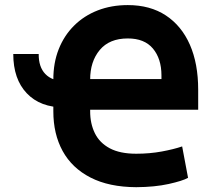

<svg xmlns="http://www.w3.org/2000/svg" viewBox="-20 -739 848 770"><path d="M33.2 -522.5H135.2Q134.7 -470.4 161.7 -442.3Q188.8 -414.3 237.3 -414.1V-308.2Q141.6 -307.9 87.4 -364.9Q33.2 -422 33.2 -522.5ZM526.4 11.7Q417.3 11.2 343.1 -26.9Q268.8 -64.9 231.2 -133.4Q193.7 -202 193.9 -293V-419.5Q193.7 -486.7 215.4 -541.6Q237.1 -596.5 277.1 -636.2Q317.1 -676 371.9 -697.3Q426.7 -718.6 492.6 -718.6Q582.1 -718.6 645.1 -677.1Q708.1 -635.6 741.5 -559.7Q774.8 -483.8 774.8 -379.3V-298.8H305.7V-421.9H627.5V-437.5Q627.2 -503.9 593.2 -544.4Q559.2 -584.9 492.6 -584.8Q418.7 -584.9 380 -538.5Q341.4 -492.1 341.6 -419.5V-293Q341.4 -243.5 360.4 -204.8Q379.3 -166.2 420.2 -144.3Q461.1 -122.5 526.4 -122.5Q580.2 -122.5 628.7 -131.4Q677.2 -140.4 710.5 -151.8L734.2 -25.8Q711.9 -13.4 656.3 -1.1Q600.8 11.2 526.4 11.7Z"/></svg>

Font: Inter Display V
Style: Regular
Weight: 400
Designer: Rasmus Andersson
Foundry: rsms
Version: Version 3.015;git-src